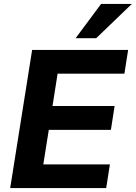

<svg xmlns="http://www.w3.org/2000/svg" viewBox="-20 -960 693 980"><path d="M32 0 144 -705H634L615 -584H274L248 -419H565L546 -297H229L201 -121H541L522 0ZM366 -765 496 -940H653L471 -765Z"/></svg>

Font: Mulish ExtraBold
Style: Italic
Weight: 800
Italic angle: -9°
Designer: Vernon Adams
Foundry: Vernon Adams
Version: Version 3.603; ttfautohint (v1.8.3)